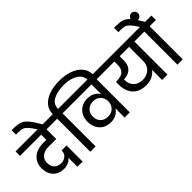

<svg xmlns="http://www.w3.org/2000/svg" viewBox="-24 -1830 2674 2674"><g transform="rotate(-45 1313.5 -492.5)"><path d="M341 -461Q267 -461 219.5 -422Q172 -383 172 -313Q172 -249 210 -211Q248 -173 312 -173Q363 -173 401 -205Q439 -237 439 -296H536V21H433V-158Q411 -126 371.5 -107.5Q332 -89 283 -89Q221 -89 171.5 -115.5Q122 -142 93.5 -193Q65 -244 65 -316Q65 -392 100 -445Q135 -498 195 -524.5Q255 -551 331 -551H393V-652H-24V-740H634L633 -652H498V-461Z M412 -736Q363 -813 332 -846.5Q301 -880 271.5 -890.5Q242 -901 190 -901H145V-987H188Q265 -986 309.5 -970.5Q354 -955 399.5 -903Q445 -851 511 -736Z M1102 -1006Q1212 -1006 1301.5 -974.5Q1391 -943 1443.5 -881Q1496 -819 1496 -733V-716H1391V-731Q1391 -797 1349 -839Q1307 -881 1241 -900.5Q1175 -920 1102 -920Q983 -920 899 -878.5Q815 -837 812 -740H935V-652H813V0H708V-652H586V-740H708Q710 -828 762.5 -887.5Q815 -947 903.5 -976.5Q992 -1006 1102 -1006Z M1607 -740V-652H1485V0H1383V-181Q1357 -137 1311.5 -111.5Q1266 -86 1203 -86Q1135 -86 1083.5 -116Q1032 -146 1004 -200Q976 -254 976 -324Q976 -391 1004.5 -443.5Q1033 -496 1084.5 -525.5Q1136 -555 1203 -555Q1265 -555 1311 -530Q1357 -505 1383 -461V-652H887V-740ZM1230 -170Q1280 -170 1314.5 -192Q1349 -214 1366 -248Q1383 -282 1383 -319V-320Q1383 -358 1366 -392.5Q1349 -427 1314.5 -448.5Q1280 -470 1230 -470Q1165 -470 1122 -429Q1079 -388 1079 -321Q1079 -252 1121.5 -211Q1164 -170 1230 -170Z M2350 -652H2228V0H2123V-200Q2093 -156 2040 -129.5Q1987 -103 1914 -103Q1787 -103 1717.5 -179Q1648 -255 1648 -385Q1648 -411 1651 -436H1664Q1750 -436 1792 -472.5Q1834 -509 1834 -590V-652H1559V-740H2350ZM2123 -652H1938V-572Q1938 -390 1751 -379V-375Q1751 -291 1800 -241Q1849 -191 1936 -191Q1989 -191 2032 -214Q2075 -237 2099 -278Q2123 -319 2123 -371Z M2651 -740V-652H2529V0H2424V-652H2302V-740H2427Q2379 -815 2348.5 -848Q2318 -881 2288.5 -891Q2259 -901 2208 -901H2163V-987H2206Q2282 -986 2326.5 -971Q2371 -956 2416.5 -904.5Q2462 -853 2527 -740Z M2543 -895Q2543 -867 2524 -848Q2505 -829 2477 -829Q2449 -829 2429.5 -848Q2410 -867 2410 -895Q2410 -923 2429.5 -942Q2449 -961 2477 -961Q2505 -961 2524 -942Q2543 -923 2543 -895Z"/></g></svg>

Font: Fz Poppins Med
Style: Regular
Weight: 500
Designer: Ninad Kale (Devanagari), Jonny Pinhorn (Latin)
Foundry: Indian Type Foundry
Version: Vit hóa bi Vntype.Com & FontZin.Com